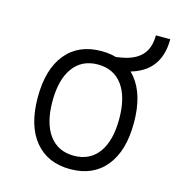

<svg xmlns="http://www.w3.org/2000/svg" viewBox="-101 -745 787 844"><g transform="rotate(15 293.0 -323.0)"><path d="M293 9.8Q189.5 9.8 131.8 -60.5Q74.2 -130.9 74.2 -258.8Q74.2 -387.2 131.8 -457.3Q189.5 -527.3 293 -527.3Q396.5 -527.3 454.1 -457.3Q511.7 -387.2 511.7 -258.8Q511.7 -130.9 454.1 -60.5Q396.5 9.8 293 9.8ZM293 -51.3Q365.7 -51.3 405.3 -105.5Q444.8 -159.7 444.8 -258.8Q444.8 -357.9 405.3 -412.1Q365.7 -466.3 293 -466.3Q220.7 -466.3 180.9 -412.1Q141.1 -357.9 141.1 -258.8Q141.1 -159.7 180.9 -105.5Q220.7 -51.3 293 -51.3ZM376.5 -461.4 355.5 -517.6 384.8 -522.5Q444.8 -532.7 475.1 -565.2Q505.4 -597.7 505.4 -655.8H570.8Q570.8 -494.1 405.8 -466.3Z"/></g></svg>

Font: CaskaydiaCove NFP Light
Style: Regular
Weight: 300
Designer: Aaron Bell
Foundry: Saja Typeworks
Version: Version 2111.001; VTT 6.35;Nerd Fonts 3.1.1